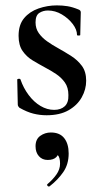

<svg xmlns="http://www.w3.org/2000/svg" viewBox="-20 -417 377 713"><path d="M112 -334Q112 -311 124 -294Q136 -277 155 -263.5Q174 -250 196 -238Q221 -224 244.5 -209Q268 -194 284 -172.5Q300 -151 300 -117Q300 -85 283.5 -55.5Q267 -26 234.5 -7.5Q202 11 153 11Q128 11 104 5Q80 -1 52 -17Q50 -19 48 -22Q46 -25 46 -29L44 -121Q44 -124 49.5 -124.5Q55 -125 56 -122Q67 -90 86.5 -64Q106 -38 130.5 -23.5Q155 -9 181 -9Q206 -9 220.5 -22.5Q235 -36 234 -64Q234 -92 221 -110.5Q208 -129 188.5 -142Q169 -155 148 -166Q124 -179 101.5 -192.5Q79 -206 64 -227.5Q49 -249 49 -284Q49 -325 69.5 -349.5Q90 -374 123 -385.5Q156 -397 191 -397Q212 -397 230.5 -394Q249 -391 271 -382Q280 -379 280 -371Q280 -352 279 -332Q278 -312 278 -287Q278 -285 272 -285Q266 -285 266 -287Q266 -307 250 -328Q234 -349 209.5 -363.5Q185 -378 158 -378Q140 -378 126 -369Q112 -360 112 -334ZM164 275Q160 277 156.5 273Q153 269 157 266Q176 250 189.5 231Q203 212 203 191Q203 168 195 159.5Q187 151 175 149L199 134Q200 155 189.5 166Q179 177 157 177Q137 177 124.5 163Q112 149 112 126Q112 100 129.5 87.5Q147 75 169 75Q202 75 218.5 96Q235 117 235 153Q235 193 215 222Q195 251 164 275Z"/></svg>

Font: Cormorant Light SemiBold
Style: Regular
Weight: 600
Version: Version 4.000